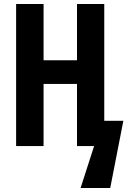

<svg xmlns="http://www.w3.org/2000/svg" viewBox="-20 -734 652 965"><path d="M504 -127H600L534 211H385L453 0H367V-312H199V0H61V-714H199V-431H367V-714H504Z"/></svg>

Font: Noto Sans Display ExtraCondensed
Style: Bold
Weight: 700
Width: 2
Designer: Monotype Design Team
Foundry: Monotype Imaging Inc.
Version: Version 2.003